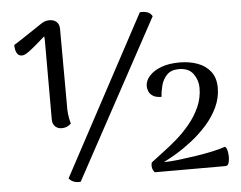

<svg xmlns="http://www.w3.org/2000/svg" viewBox="-51 -770 1062 845"><g transform="rotate(-5 479.5 -347.5)"><path d="M209 -229Q192 -229 180.5 -240Q169 -251 169 -270V-607Q169 -617 169 -624Q169 -631 167 -638Q152 -625 132 -607.5Q112 -590 93.5 -576.5Q75 -563 64 -563Q52 -563 45.5 -569.5Q39 -576 36.5 -585.5Q34 -595 33.5 -602.5Q33 -610 33 -612Q35 -613 47 -620.5Q59 -628 76 -639.5Q93 -651 111.5 -663Q130 -675 145 -685.5Q160 -696 168 -700Q173 -703 180.5 -705Q188 -707 197 -707Q216 -707 228 -696Q240 -685 240 -665L241 -329Q240 -310 242.5 -288Q245 -266 251 -246Q247 -241 236 -235Q225 -229 209 -229ZM596 -707Q612 -709 627.5 -704.5Q643 -700 651 -685L272 13Q257 15 243.5 10.5Q230 6 220 -6ZM601 0Q594 -6 590.5 -18Q587 -30 591 -44Q611 -60 641.5 -82.5Q672 -105 704.5 -133Q737 -161 765.5 -195.5Q794 -230 811.5 -269.5Q829 -309 829 -353Q829 -387 809 -415Q789 -443 745 -443Q711 -443 692.5 -424Q674 -405 667 -378Q660 -351 659 -328Q635 -328 621.5 -336.5Q608 -345 603 -357.5Q598 -370 598 -380Q598 -404 616.5 -425Q635 -446 669 -459Q703 -472 751 -472Q794 -472 830 -459Q866 -446 887.5 -418Q909 -390 909 -347Q909 -302 889.5 -260.5Q870 -219 838 -183.5Q806 -148 770 -120Q734 -92 700.5 -72Q667 -52 644 -41Q673 -41 710.5 -45.5Q748 -50 787.5 -56Q827 -62 861.5 -69.5Q896 -77 918 -85Q925 -80 928 -66.5Q931 -53 931 -38Q931 -23 927 -11.5Q923 0 913 0Z"/></g></svg>

Font: Arima Medium
Style: Regular
Weight: 500
Designer: Joana Correia and Natanael Gama
Foundry: NDISCOVER
Version: Version 1.101;gftools[0.9.23]